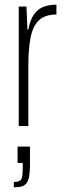

<svg xmlns="http://www.w3.org/2000/svg" viewBox="-20 -538 277 820"><path d="M60 0V-510H93L97 -412H101Q109 -454 125.5 -477Q142 -500 166 -509Q190 -518 221 -518V-476Q172 -476 146 -451Q120 -426 110.5 -377Q101 -328 101 -258V0ZM39 262V239Q57 239 65 233.5Q73 228 75 214Q77 200 77 176V158H55V88H108V165Q108 194 105 212.5Q102 231 94.5 242.5Q87 254 73.5 258Q60 262 39 262Z"/></svg>

Font: Saira ExtraCondensed ExtraLight
Style: Regular
Weight: 250
Width: 2
Designer: Hector Gatti with collaboration of the Omnibus-Type team
Foundry: Omnibus-Type
Version: Version 1.101